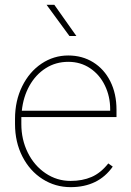

<svg xmlns="http://www.w3.org/2000/svg" viewBox="-20 -769 544 799"><path d="M206.1 -749 297.9 -619.1H269L173.8 -749ZM449.2 -75.7Q389.2 9.8 273.9 9.8Q210 9.8 157 -23.9Q104 -57.6 73.2 -117.7Q42.5 -177.7 42.5 -252.9V-274.4Q42.5 -349.6 72.3 -409.9Q102.1 -470.2 152.8 -504.2Q203.6 -538.1 264.2 -538.1Q322.3 -538.1 367.9 -509.8Q413.6 -481.4 439.2 -430.2Q464.8 -378.9 464.8 -312.5V-281.7H68.8V-252.9Q68.8 -188 95.7 -133.8Q122.6 -79.6 169.7 -47.9Q216.8 -16.1 273.9 -16.1Q322.8 -16.1 360.8 -32.5Q398.9 -48.8 430.7 -88.9ZM70.8 -308.1H438.5V-314.5Q438.5 -367.7 416.7 -412.8Q395 -458 355.2 -484.9Q315.4 -511.7 264.2 -511.7Q211.9 -511.7 170.2 -485.1Q128.4 -458.5 102.5 -412.1Q76.7 -365.7 70.8 -308.1Z"/></svg>

Font: Mardoto Thin
Style: Regular
Weight: 250
Designer: Christian Robertson, Vahan Hovhannisyan
Foundry: Google
Version: Version 1.000